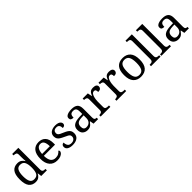

<svg xmlns="http://www.w3.org/2000/svg" viewBox="412 -2396 4041 4041"><g transform="rotate(-45 2432.5 -375.0)"><path d="M259 10Q160 10 107.5 -56.5Q55 -123 55 -267Q55 -412 107.5 -479Q160 -546 259 -546Q317 -546 353.5 -521.5Q390 -497 412 -458H418Q415 -483 413.5 -513.5Q412 -544 412 -568V-650Q412 -694 387.5 -706Q363 -718 330 -718H322V-760H506V-110Q506 -81 517.5 -66Q529 -51 547.5 -46.5Q566 -42 588 -42H596V0H427L416 -90H412Q390 -44 354 -17Q318 10 259 10ZM276 -54Q354 -54 383 -106.5Q412 -159 412 -267Q412 -371 383 -426.5Q354 -482 275 -482Q209 -482 180.5 -426.5Q152 -371 152 -266Q152 -160 180.5 -107Q209 -54 276 -54Z M901 10Q792 10 730.5 -62Q669 -134 669 -264Q669 -404 727 -475Q785 -546 891 -546Q988 -546 1043.5 -486Q1099 -426 1099 -307V-261H766Q768 -152 805.5 -102.5Q843 -53 915 -53Q967 -53 1003.5 -74.5Q1040 -96 1058 -123Q1065 -120 1071 -111Q1077 -102 1077 -89Q1077 -69 1058 -46Q1039 -23 1000 -6.5Q961 10 901 10ZM998 -315Q998 -395 973.5 -443.5Q949 -492 889 -492Q834 -492 803.5 -446.5Q773 -401 768 -315Z M1359 10Q1284 10 1239 -17Q1194 -44 1194 -96Q1194 -123 1205 -138Q1216 -153 1230.5 -159Q1245 -165 1257 -165Q1257 -113 1280.5 -75.5Q1304 -38 1365 -38Q1418 -38 1446.5 -63.5Q1475 -89 1475 -129Q1475 -154 1464.5 -170Q1454 -186 1427.5 -201.5Q1401 -217 1352 -238Q1301 -261 1267.5 -282.5Q1234 -304 1217.5 -332.5Q1201 -361 1201 -404Q1201 -472 1252.5 -508.5Q1304 -545 1389 -545Q1437 -545 1469.5 -532.5Q1502 -520 1518.5 -499Q1535 -478 1535 -453Q1535 -426 1516.5 -409.5Q1498 -393 1463 -393Q1463 -443 1442 -471Q1421 -499 1377 -499Q1326 -499 1304 -476.5Q1282 -454 1282 -419Q1282 -394 1294.5 -377Q1307 -360 1334.5 -345.5Q1362 -331 1406 -313Q1459 -291 1492 -269Q1525 -247 1540.5 -218Q1556 -189 1556 -147Q1556 -69 1502 -29.5Q1448 10 1359 10Z M1805 10Q1738 10 1694 -29Q1650 -68 1650 -150Q1650 -230 1706.5 -268Q1763 -306 1878 -310L1961 -313V-373Q1961 -409 1955 -436.5Q1949 -464 1929 -480Q1909 -496 1868 -496Q1830 -496 1810 -482Q1790 -468 1783.5 -443.5Q1777 -419 1777 -387Q1735 -387 1713.5 -401.5Q1692 -416 1692 -450Q1692 -485 1716.5 -506Q1741 -527 1782 -536.5Q1823 -546 1872 -546Q1964 -546 2009.5 -507Q2055 -468 2055 -373V-114Q2055 -72 2069 -57Q2083 -42 2117 -42H2120V0H1985L1969 -86H1961Q1940 -58 1920 -36.5Q1900 -15 1873.5 -2.5Q1847 10 1805 10ZM1828 -52Q1889 -52 1925 -89.5Q1961 -127 1961 -191V-272L1897 -269Q1812 -265 1779.5 -234.5Q1747 -204 1747 -145Q1747 -52 1828 -52Z M2196 0V-42H2199Q2233 -42 2257 -54.5Q2281 -67 2281 -114V-426Q2281 -470 2256.5 -482Q2232 -494 2199 -494H2196V-536H2350L2369 -437H2374Q2387 -467 2402 -492Q2417 -517 2442 -531.5Q2467 -546 2511 -546Q2566 -546 2592.5 -527Q2619 -508 2619 -473Q2619 -442 2597.5 -422Q2576 -402 2526 -402Q2526 -443 2514 -461.5Q2502 -480 2473 -480Q2445 -480 2426 -458Q2407 -436 2396 -402Q2385 -368 2380 -331.5Q2375 -295 2375 -266V-109Q2375 -65 2399.5 -53.5Q2424 -42 2457 -42H2485V0Z M2667 0V-42H2670Q2704 -42 2728 -54.5Q2752 -67 2752 -114V-426Q2752 -470 2727.5 -482Q2703 -494 2670 -494H2667V-536H2821L2840 -437H2845Q2858 -467 2873 -492Q2888 -517 2913 -531.5Q2938 -546 2982 -546Q3037 -546 3063.5 -527Q3090 -508 3090 -473Q3090 -442 3068.5 -422Q3047 -402 2997 -402Q2997 -443 2985 -461.5Q2973 -480 2944 -480Q2916 -480 2897 -458Q2878 -436 2867 -402Q2856 -368 2851 -331.5Q2846 -295 2846 -266V-109Q2846 -65 2870.5 -53.5Q2895 -42 2928 -42H2956V0Z M3392 10Q3284 10 3222 -59Q3160 -128 3160 -269Q3160 -409 3219.5 -477.5Q3279 -546 3395 -546Q3503 -546 3565 -477.5Q3627 -409 3627 -269Q3627 -128 3567.5 -59Q3508 10 3392 10ZM3394 -42Q3469 -42 3499.5 -99.5Q3530 -157 3530 -269Q3530 -381 3499 -437Q3468 -493 3393 -493Q3318 -493 3287.5 -437Q3257 -381 3257 -269Q3257 -157 3288 -99.5Q3319 -42 3394 -42Z M3695 0V-42H3708Q3731 -42 3749.5 -47Q3768 -52 3779 -67.5Q3790 -83 3790 -114V-650Q3790 -680 3778.5 -694.5Q3767 -709 3748.5 -713.5Q3730 -718 3708 -718H3695V-760H3884V-114Q3884 -83 3895 -67.5Q3906 -52 3925 -47Q3944 -42 3966 -42H3979V0Z M4005 0V-42H4018Q4041 -42 4059.5 -47Q4078 -52 4089 -67.5Q4100 -83 4100 -114V-650Q4100 -680 4088.5 -694.5Q4077 -709 4058.5 -713.5Q4040 -718 4018 -718H4005V-760H4194V-114Q4194 -83 4205 -67.5Q4216 -52 4235 -47Q4254 -42 4276 -42H4289V0Z M4507 10Q4440 10 4396 -29Q4352 -68 4352 -150Q4352 -230 4408.5 -268Q4465 -306 4580 -310L4663 -313V-373Q4663 -409 4657 -436.5Q4651 -464 4631 -480Q4611 -496 4570 -496Q4532 -496 4512 -482Q4492 -468 4485.5 -443.5Q4479 -419 4479 -387Q4437 -387 4415.5 -401.5Q4394 -416 4394 -450Q4394 -485 4418.5 -506Q4443 -527 4484 -536.5Q4525 -546 4574 -546Q4666 -546 4711.5 -507Q4757 -468 4757 -373V-114Q4757 -72 4771 -57Q4785 -42 4819 -42H4822V0H4687L4671 -86H4663Q4642 -58 4622 -36.5Q4602 -15 4575.5 -2.5Q4549 10 4507 10ZM4530 -52Q4591 -52 4627 -89.5Q4663 -127 4663 -191V-272L4599 -269Q4514 -265 4481.5 -234.5Q4449 -204 4449 -145Q4449 -52 4530 -52Z"/></g></svg>

Font: Noto Serif Test
Style: Regular
Weight: 400
Version: Version 1.000